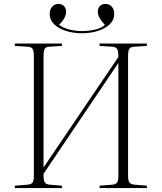

<svg xmlns="http://www.w3.org/2000/svg" viewBox="-20 -950 817 970"><path d="M55 0V-12L120 -17Q139 -19 145 -28.5Q151 -38 151 -63V-666Q151 -692 145 -702.5Q139 -713 119 -714L55 -718V-730H293V-718L229 -714Q211 -713 205.5 -702.5Q200 -692 200 -665V-104L578 -662V-666Q578 -693 571.5 -703Q565 -713 545 -714L483 -718V-730H722V-718L658 -714Q639 -713 633 -703Q627 -693 627 -665V-62Q627 -37 634 -28Q641 -19 660 -17L722 -12V0H483V-12L547 -17Q566 -19 572 -28.5Q578 -38 578 -63V-632L200 -72V-62Q200 -39 206 -29Q212 -19 231 -17L293 -12V0ZM231 -880Q231 -902 243.5 -916Q256 -930 275 -930Q294 -930 304 -918.5Q314 -907 314 -891Q314 -875 304 -857Q294 -839 278 -825Q295 -811 326.5 -802Q358 -793 394 -793Q427 -793 460 -800.5Q493 -808 510 -824Q494 -841 484 -858Q474 -875 474 -891Q474 -907 484 -918.5Q494 -930 513 -930Q533 -930 545 -916Q557 -902 557 -880Q557 -849 534 -827Q511 -805 474 -793.5Q437 -782 394 -782Q351 -782 314 -793.5Q277 -805 254 -827Q231 -849 231 -880Z"/></svg>

Font: Display Extralight
Style: Regular
Weight: 200
Designer: Latin by Veronika Burian and Jose Scaglione. Greek by Irene Vlachou. Cyrillic by Vera Evstafieva.
Foundry: TypeTogether
Version: Version 3.002